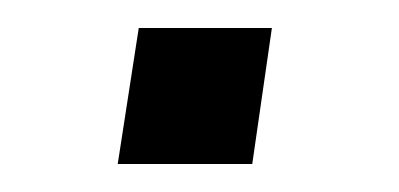

<svg xmlns="http://www.w3.org/2000/svg" viewBox="-20 -545 285 137"><path d="M160 -428 174 -525H79L64 -428Z"/></svg>

Font: Cheyenne Sans Light
Style: Italic
Weight: 300
Italic angle: -8.13011°
Designer: The Public Sans project authors (U.S. Web Design System), Libre Franklin designed by Pablo Impallari and Rodrigo Fuenzal
Foundry: The Cheyenne Sans Project Authors
Version: Version 2.007